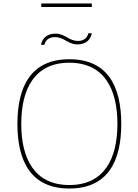

<svg xmlns="http://www.w3.org/2000/svg" viewBox="-20 -1072 794 1102"><path d="M378 -712C578 -712 654 -561 654 -361C654 -161 578 -10 378 -10C178 -10 102 -161 102 -361C102 -561 178 -712 378 -712ZM676 -361C676 -579 596 -732 378 -732C160 -732 80 -579 80 -361C80 -143 160 10 378 10C596 10 676 -143 676 -361ZM487 -881C481 -853 459 -837 428 -837C406 -837 384 -845 361 -860C332 -875 318 -879 299 -879C253 -879 224 -856 215 -815H235C241 -843 264 -859 294 -859C316 -859 338 -852 361 -837C392 -821 405 -817 424 -817C469 -817 499 -840 507 -881ZM507 -1052H217V-1032H507Z"/></svg>

Font: Perun Thin
Style: Regular
Weight: 100
Foundry: Copyright (c) Stefan Peev, Context Ltd, 2016
Version: Version 1.089